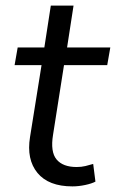

<svg xmlns="http://www.w3.org/2000/svg" viewBox="-20 -655 413 684"><path d="M238 9Q153 9 113.5 -39Q74 -87 87 -167L128 -423H32L43 -486H138L161 -635H242L219 -486H373L362 -423H208L169 -175Q159 -114 181.5 -87Q204 -60 253 -60Q270 -60 284.5 -63.5Q299 -67 312 -71L320 -8Q307 -1 283.5 4Q260 9 238 9Z"/></svg>

Font: Nunito Sans
Style: Italic
Weight: 400
Italic angle: -9°
Designer: Vernon Adams
Foundry: Vernon Adams
Version: Version 3.006; ttfautohint (v1.8.3)